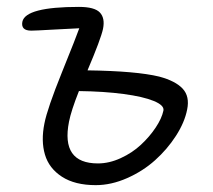

<svg xmlns="http://www.w3.org/2000/svg" viewBox="-20 -500 619 557"><path d="M257.8 37.1Q197.3 37.1 159.7 12.7Q122.1 -11.7 110.4 -51.5Q98.6 -91.3 108.9 -142.1Q117.2 -185.1 159.9 -290.8Q202.6 -396.5 210 -418Q185.5 -417 134 -414.1Q82.5 -411.1 70.8 -411.1Q40 -411.1 44.9 -437Q54.2 -480 209 -480Q254.4 -480 269.8 -463.6Q285.2 -447.3 278.8 -416Q272.5 -386.7 233.9 -295.9Q375.5 -293.9 441.9 -277.8Q489.3 -265.1 510 -242.7Q530.8 -220.2 522.9 -182.1Q515.6 -145 490.5 -106Q465.3 -66.9 429.9 -35.2Q394.5 -3.4 348.6 16.8Q302.7 37.1 257.8 37.1ZM180.2 -147Q156.2 -25.9 264.2 -25.9Q296.9 -25.9 330.3 -41.3Q363.8 -56.6 388.9 -80.1Q414.1 -103.5 431.6 -129.9Q449.2 -156.2 454.1 -179.2Q457 -194.3 426.3 -207Q395.5 -219.7 338.6 -227.3Q281.7 -234.9 209 -235.8Q186.5 -179.2 180.2 -147Z"/></svg>

Font: Shantell Sans Irregular Bouncy
Style: Italic
Weight: 300
Italic angle: -11.31°
Designer: Stephen Nixon, Anya Danilova, Shantell Martin
Foundry: Arrow Type
Version: Version 1.006;[9816181b4]